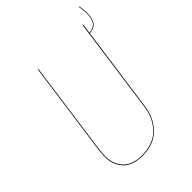

<svg xmlns="http://www.w3.org/2000/svg" viewBox="-222 -865 980 980"><g transform="rotate(-45 268.5 -374.5)"><path d="M536.6 -710Q536.6 -667.5 522.5 -647.2Q508.3 -627 472.7 -623.5L408.2 -161.6Q403.3 -127 390.1 -97.2Q377 -67.4 354.7 -43Q332.5 -18.6 298.3 -4.6Q264.2 9.3 221.2 9.3Q187 9.3 160.4 0Q133.8 -9.3 117.9 -25.4Q102.1 -41.5 92 -63.2Q82 -85 80.8 -110.1Q79.6 -135.3 82.5 -162.1L154.3 -680.2H158.2L86.4 -162.1Q83.5 -135.7 84.7 -111.3Q85.9 -86.9 95.5 -65.7Q105 -44.4 120.6 -28.6Q136.2 -12.7 162.1 -3.7Q188 5.4 221.7 5.4Q263.7 5.4 297.4 -8.3Q331.1 -22 352.5 -45.9Q374 -69.8 387 -98.9Q399.9 -127.9 404.3 -162.1L476.1 -680.2H480.5L473.1 -627Q506.8 -630.4 520 -649.7Q533.2 -668.9 533.2 -710Q533.2 -733.9 527.8 -758.8L531.2 -759.3Q536.6 -734.4 536.6 -710Z"/></g></svg>

Font: Fira Sans Compressed Four
Style: Italic
Weight: 100
Width: 3
Italic angle: -8°
Designer: Carrois Corporate & Edenspiekermann AG
Foundry: Carrois Corporate GbR & Edenspiekermann AG
Version: Version 4.203;PS 004.203;hotconv 1.0.88;makeotf.lib2.5.64775